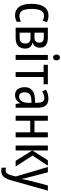

<svg xmlns="http://www.w3.org/2000/svg" viewBox="1070 -1848 1018 3199"><g transform="rotate(90 1579.5 -249.0)"><path d="M235 10Q144 10 94 -58Q44 -126 44 -265Q44 -402 94.5 -474.5Q145 -547 238 -547Q272 -547 300.5 -540Q329 -533 350 -521L325 -452Q305 -461 283.5 -467Q262 -473 242 -473Q129 -473 129 -266Q129 -63 241 -63Q269 -63 294 -70Q319 -77 343 -89V-18Q321 -5 292.5 2.5Q264 10 235 10Z M775 -404Q775 -355 753 -325.5Q731 -296 691 -286V-282Q735 -274 762.5 -242.5Q790 -211 790 -158Q790 -84 746.5 -42Q703 0 615 0H442V-537H611Q688 -537 731.5 -504.5Q775 -472 775 -404ZM691 -396Q691 -469 606 -469H525V-314H606Q691 -314 691 -396ZM705 -163Q705 -208 681 -228Q657 -248 611 -248H525V-67H611Q657 -67 681 -89.5Q705 -112 705 -163Z M939 -738Q986 -738 986 -681Q986 -654 973.5 -639Q961 -624 939 -624Q917 -624 903.5 -639Q890 -654 890 -681Q890 -710 903 -724Q916 -738 939 -738ZM979 -537V0H896V-537Z M1384 -466H1263V0H1181V-466H1060V-537H1384Z M1625 -546Q1704 -546 1740 -499.5Q1776 -453 1776 -363V0H1713L1700 -75H1697Q1673 -32 1642 -11Q1611 10 1563 10Q1500 10 1466.5 -35.5Q1433 -81 1433 -150Q1433 -229 1482 -273Q1531 -317 1626 -321L1693 -324V-359Q1693 -422 1673.5 -450Q1654 -478 1614 -478Q1587 -478 1559 -468.5Q1531 -459 1502 -443L1476 -505Q1508 -525 1545.5 -535.5Q1583 -546 1625 -546ZM1693 -265 1639 -262Q1575 -259 1546.5 -231Q1518 -203 1518 -151Q1518 -103 1537 -80.5Q1556 -58 1589 -58Q1636 -58 1664.5 -98Q1693 -138 1693 -213Z M1992 -537V-314H2185V-537H2269V0H2185V-243H1992V0H1909V-537Z M2651 -537H2741L2573 -282L2755 0H2660L2488 -276V0H2405V-537H2488V-280Z M2763 -537H2851L2931 -232Q2940 -200 2947.5 -167.5Q2955 -135 2960 -103H2963Q2967 -130 2974.5 -163.5Q2982 -197 2991 -233L3070 -537H3157L2984 79Q2961 159 2925 199.5Q2889 240 2829 240Q2814 240 2800.5 238Q2787 236 2774 232V161Q2784 163 2795 165Q2806 167 2818 167Q2850 167 2869.5 143.5Q2889 120 2903 67L2921 -2Z"/></g></svg>

Font: Avrile Sans Condensed
Style: Regular
Weight: 400
Width: 3
Designer: Monotype Design Team
Foundry: Monotype Imaging Inc.
Version: Version 2.001;September 10, 2019;FontCreator 11.5.0.2425 64-